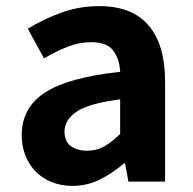

<svg xmlns="http://www.w3.org/2000/svg" viewBox="-20 -594 631 628"><path d="M217 14Q180 14 149 1.5Q118 -11 96.5 -33Q75 -55 63 -85.5Q51 -116 51 -152Q51 -242 127.5 -291.5Q204 -341 373 -359Q371 -401 350.5 -428.5Q330 -456 278 -456Q239 -456 201 -441Q163 -426 124 -403L71 -500Q121 -531 180 -552.5Q239 -574 305 -574Q412 -574 466 -511Q520 -448 520 -327V0H400L389 -60H386Q349 -28 307 -7Q265 14 217 14ZM265 -101Q296 -101 321.5 -115.5Q347 -130 373 -156V-269Q271 -256 231 -229Q191 -202 191 -164Q191 -131 212 -116Q233 -101 265 -101Z"/></svg>

Font: Kinto Sans
Style: Bold
Weight: 700
Designer: Authors: Ryoko NISHIZUKA  (kana & ideographs); Paul D. Hunt (Latin, Greek & Cyrillic); Wenlong ZHANG  (bopomofo); Sandol
Foundry: Adobe Systems Incorporated, ookami Inc.
Version: Version 0.001